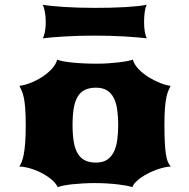

<svg xmlns="http://www.w3.org/2000/svg" viewBox="-20 -776 790 801"><path d="M60.5 -81.1Q65.9 -88.9 70.8 -101.1Q75.7 -113.3 79.3 -133.1Q83 -152.8 85.2 -181.9Q87.4 -210.9 87.4 -252.9Q87.4 -296.9 85.2 -324.2Q83 -351.6 79.3 -368.9Q75.7 -386.2 70.8 -397Q65.9 -407.7 61 -418Q80.6 -419.9 105.5 -429.4Q130.4 -439 153.6 -453.6Q176.8 -468.3 194.8 -487.3Q212.9 -506.3 218.8 -527.3Q227.5 -523.4 244.1 -520.3Q260.7 -517.1 282.7 -514.9Q304.7 -512.7 330.6 -511.5Q356.4 -510.3 384.3 -510.3Q409.7 -510.3 433.6 -512Q457.5 -513.7 477.5 -516.1Q497.6 -518.6 512.2 -521.5Q526.9 -524.4 534.2 -527.3Q540 -506.3 558.6 -487.3Q577.1 -468.3 600.8 -453.6Q624.5 -439 649.2 -429.4Q673.8 -419.9 691.9 -418Q687 -408.2 682.4 -397.7Q677.7 -387.2 674.1 -369.9Q670.4 -352.5 668.2 -325.4Q666 -298.3 666 -255.4Q666 -212.9 667.5 -183.3Q668.9 -153.8 671.9 -133.8Q674.8 -113.8 679.9 -101.6Q685.1 -89.4 692.4 -81.1Q680.2 -81.1 664.6 -77.4Q648.9 -73.7 632.1 -67.6Q615.2 -61.5 598.9 -53.2Q582.5 -44.9 568.8 -35.4Q555.2 -25.9 545.4 -15.6Q535.6 -5.4 532.2 4.9Q522.9 1.5 507.3 -1.5Q491.7 -4.4 471.2 -6.8Q450.7 -9.3 426.3 -10.7Q401.9 -12.2 375 -12.2Q348.6 -12.2 324.5 -10.7Q300.3 -9.3 280 -7.1Q259.8 -4.9 244.4 -1.7Q229 1.5 220.7 4.9Q212.4 -13.2 192.9 -28.8Q173.3 -44.4 149.9 -56.2Q126.5 -67.9 102.3 -74.5Q78.1 -81.1 60.5 -81.1ZM282.7 -254.9Q282.7 -213.4 287.8 -183.6Q293 -153.8 304.7 -134.8Q316.4 -115.7 335 -106.7Q353.5 -97.7 380.4 -97.7Q408.7 -97.7 426.8 -109.6Q444.8 -121.6 455.1 -142.6Q465.3 -163.6 469.2 -192.4Q473.1 -221.2 473.1 -254.9Q473.1 -288.6 469.2 -317.1Q465.3 -345.7 455.1 -366.5Q444.8 -387.2 426.8 -398.7Q408.7 -410.2 380.4 -410.2Q353.5 -410.2 335 -401.4Q316.4 -392.6 304.7 -373.8Q293 -355 287.8 -325.7Q282.7 -296.4 282.7 -254.9ZM158.2 -616.2Q163.6 -624.5 167.2 -642.3Q170.9 -660.2 170.9 -684.1Q170.9 -707.5 167 -727.8Q163.1 -748 157.7 -756.3Q173.3 -753.4 197.3 -751Q221.2 -748.5 250 -746.8Q278.8 -745.1 311.3 -744.1Q343.8 -743.2 377 -743.2Q409.2 -743.2 441.2 -743.9Q473.1 -744.6 501.7 -746.3Q530.3 -748 553.7 -750.5Q577.1 -752.9 592.3 -756.3Q586.9 -747.6 584 -727.5Q581.1 -707.5 581.1 -684.1Q581.1 -640.1 592.3 -616.2Q577.1 -618.2 553.7 -620.1Q530.3 -622.1 501.5 -623.8Q472.7 -625.5 440.2 -626.5Q407.7 -627.4 374.5 -627.4Q341.3 -627.4 309.1 -626.5Q276.9 -625.5 248.3 -623.8Q219.7 -622.1 196.5 -620.1Q173.3 -618.2 158.2 -616.2Z"/></svg>

Font: Arbutus
Style: Regular
Weight: 400
Designer: Karolina Lach
Foundry: Sorkin Type Co.
Version: Version 1.003